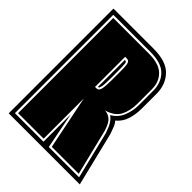

<svg xmlns="http://www.w3.org/2000/svg" viewBox="-177 -678 766 766"><g transform="rotate(45 206.0 -295.5)"><path d="M9 0V-591H236Q307 -591 339 -557.5Q371 -524 371 -472V-390Q371 -358 362.5 -329Q354 -300 330 -280Q338 -271 342.5 -260Q347 -249 354 -229L410 0ZM26 -18H187V-172L217 -18H388L339 -218Q329 -247 320 -260.5Q311 -274 300 -281Q329 -298 341 -328Q353 -358 353 -390V-472Q353 -516 325.5 -544.5Q298 -573 236 -573H26ZM35 -27V-564H236Q293 -564 319 -538.5Q345 -513 345 -472V-390Q345 -350 330 -321Q315 -292 273 -280Q293 -278 306 -266Q319 -254 329 -222L377 -27H225L179 -254V-27ZM178 -318H187Q198 -318 202 -333Q206 -348 206 -385V-435Q206 -470 202 -479Q198 -488 187 -488H178ZM186 -327V-478H190Q195 -478 196.5 -468.5Q198 -459 198 -424V-385Q198 -349 195 -338Q192 -327 190 -327Z"/></g></svg>

Font: Alumni Sans Collegiate One SC
Style: Regular
Weight: 400
Designer: Robert E. Leuschke
Foundry: Robert E. Leuschke
Version: Version 1.100